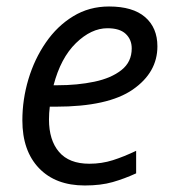

<svg xmlns="http://www.w3.org/2000/svg" viewBox="-20 -565 538 595"><path d="M242.7 9.8Q152.3 9.8 100.8 -43.9Q49.3 -97.7 49.3 -191.9Q49.3 -256.8 68.1 -319.6Q86.9 -382.3 122.1 -433.3Q157.2 -484.4 206.8 -514.6Q256.3 -544.9 317.9 -544.9Q391.6 -544.9 429.7 -512Q467.8 -479 467.8 -421.4Q467.8 -340.3 391.4 -287.4Q314.9 -234.4 152.8 -234.4H134.3Q131.8 -214.8 131.8 -194.8Q131.8 -130.4 163.1 -94Q194.3 -57.6 256.8 -57.6Q295.4 -57.6 329.8 -68.6Q364.3 -79.6 401.9 -97.7V-27.8Q365.7 -11.2 329.1 -0.7Q292.5 9.8 242.7 9.8ZM146 -300.8H157.7Q220.2 -300.8 272.5 -311.8Q324.7 -322.8 356.4 -347.9Q388.2 -373 388.2 -415Q388.2 -442.4 369.6 -460Q351.1 -477.5 313 -477.5Q262.7 -477.5 215.3 -431.4Q168 -385.3 146 -300.8Z"/></svg>

Font: Open Sans
Style: Italic
Weight: 400
Italic angle: -12°
Designer: Monotype Design Team
Foundry: Monotype Imaging Inc.
Version: Version 3.000; ttfautohint (v1.8.4)